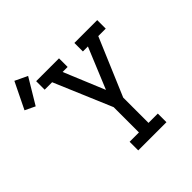

<svg xmlns="http://www.w3.org/2000/svg" viewBox="-351 -997 1165 1165"><g transform="rotate(-45 231.5 -415.0)"><path d="M179 0V-74H259V-291L102 -662H38V-735H234V-661H191L300 -398L409 -662H366V-735H562V-662H498L341 -291V-74H421V0ZM-72 -629 -137 -660 -54 -830 26 -792Z"/></g></svg>

Font: Iosevka Slab Extended
Style: Regular
Weight: 400
Width: 7
Monospace: yes
Designer: Belleve Invis
Foundry: Belleve Invis
Version: Version 11.1.1; ttfautohint (v1.8.3)